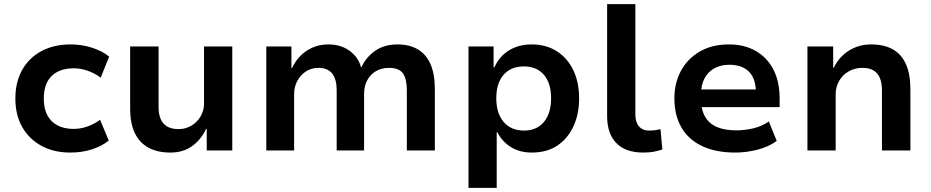

<svg xmlns="http://www.w3.org/2000/svg" viewBox="-20 -725 4486 925"><path d="M319 10Q239 10 179.5 -22.5Q120 -55 87 -113Q54 -171 54 -250Q54 -330 87 -388.5Q120 -447 180 -479Q240 -511 320 -511Q376 -511 425.5 -494.5Q475 -478 506 -452L465 -351Q437 -372 403 -384Q369 -396 336 -396Q267 -396 229 -359Q191 -322 191 -250Q191 -179 229 -141.5Q267 -104 335 -104Q369 -104 402.5 -116Q436 -128 462 -148L504 -48Q473 -22 424.5 -6Q376 10 319 10Z M801 10Q739 10 695.5 -13.5Q652 -37 629.5 -84Q607 -131 607 -202V-501H744V-207Q744 -176 754 -152Q764 -128 785.5 -115.5Q807 -103 840 -103Q874 -103 902 -119.5Q930 -136 946.5 -164.5Q963 -193 963 -226V-501H1099V0H976V-104H973Q947 -50 904 -20Q861 10 801 10Z M1263 0V-501H1384V-397H1387Q1402 -430 1427 -455.5Q1452 -481 1486 -496Q1520 -511 1561 -511Q1622 -511 1664 -480.5Q1706 -450 1719 -402H1722Q1741 -446 1785 -478.5Q1829 -511 1895 -511Q1952 -511 1992.5 -487.5Q2033 -464 2054 -416Q2075 -368 2075 -295V0H1940V-291Q1940 -344 1921.5 -371Q1903 -398 1854 -398Q1817 -398 1790 -381.5Q1763 -365 1748.5 -337Q1734 -309 1734 -273V0H1602V-291Q1602 -343 1580.5 -370.5Q1559 -398 1515 -398Q1479 -398 1452.5 -380Q1426 -362 1411.5 -333.5Q1397 -305 1397 -274V0Z M2237 180V-501H2358V-401H2362Q2386 -454 2432.5 -482.5Q2479 -511 2541 -511Q2612 -511 2663.5 -477.5Q2715 -444 2742.5 -386Q2770 -328 2770 -251Q2770 -176 2743 -117Q2716 -58 2665.5 -24Q2615 10 2542 10Q2483 10 2440.5 -17Q2398 -44 2376 -88H2373V180ZM2504 -96Q2566 -96 2600.5 -137.5Q2635 -179 2635 -252Q2635 -324 2600.5 -364.5Q2566 -405 2504 -405Q2441 -405 2406 -364.5Q2371 -324 2371 -252Q2371 -179 2406.5 -137.5Q2442 -96 2504 -96Z M3078 10Q2994 10 2949.5 -35.5Q2905 -81 2905 -165V-705H3041V-176Q3041 -150 3048.5 -132.5Q3056 -115 3070.5 -105.5Q3085 -96 3106 -96Q3121 -96 3134 -97.5Q3147 -99 3162 -103L3171 -5Q3148 3 3127 6.5Q3106 10 3078 10Z M3523 10Q3428 10 3362 -21.5Q3296 -53 3262.5 -111.5Q3229 -170 3229 -251Q3229 -325 3260.5 -383.5Q3292 -442 3351 -476.5Q3410 -511 3492 -511Q3566 -511 3621 -479.5Q3676 -448 3706 -390Q3736 -332 3736 -251V-209H3336V-294H3637L3622 -275Q3622 -346 3588.5 -379.5Q3555 -413 3494 -413Q3453 -413 3422.5 -396.5Q3392 -380 3374.5 -348Q3357 -316 3357 -267V-253Q3357 -198 3376.5 -163.5Q3396 -129 3434 -113Q3472 -97 3528 -97Q3567 -97 3608.5 -106.5Q3650 -116 3684 -140L3722 -46Q3682 -17 3628 -3.5Q3574 10 3523 10Z M3870 0V-501H3994V-399H3997Q4023 -452 4070.5 -481.5Q4118 -511 4177 -511Q4239 -511 4281 -487.5Q4323 -464 4344.5 -416Q4366 -368 4366 -295V0H4229V-290Q4229 -324 4219.5 -348Q4210 -372 4189.5 -385Q4169 -398 4135 -398Q4098 -398 4068.5 -381Q4039 -364 4022.5 -335Q4006 -306 4006 -271V0Z"/></svg>

Font: Nunito Sans 7pt
Style: Bold
Weight: 700
Designer: Vernon Adams
Foundry: Vernon Adams
Version: Version 3.101;gftools[0.9.27]